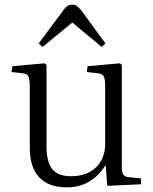

<svg xmlns="http://www.w3.org/2000/svg" viewBox="-20 -784 652 818"><path d="M161.1 -584 145 -599.1 252 -743.2Q266.6 -764.2 288.1 -764.2Q298.3 -764.2 306.9 -758.8Q315.4 -753.4 327.1 -738.8L429.2 -599.1L413.1 -584L288.1 -688ZM264.2 14.2Q187.5 14.2 147.2 -28.3Q106.9 -70.8 106.9 -154.8V-410.2Q106.9 -446.3 101.3 -458.3Q95.7 -470.2 74.2 -472.2L28.8 -477.1L33.2 -502L169.9 -514.2L178.2 -507.8V-161.1Q178.2 -93.8 202.6 -63.5Q227.1 -33.2 283.2 -33.2Q349.1 -33.2 388.7 -70.8Q428.2 -108.4 428.2 -172.9V-410.2Q428.2 -446.3 422.4 -458.3Q416.5 -470.2 394 -472.2L350.1 -477.1L353 -502L490.2 -514.2L499 -507.8V-75.2Q499 -49.8 505.4 -40.3Q511.7 -30.8 530.8 -28.8L581.1 -23.9V1L437 7.8L430.2 -78.1H428.2Q369.1 14.2 264.2 14.2Z"/></svg>

Font: Literata Light
Style: Regular
Weight: 300
Designer: Latin by Veronika Burian and Jose Scaglione. Greek by Irene Vlachou. Cyrillic by Vera Evstafieva.
Foundry: TypeTogether
Version: Version 3.021